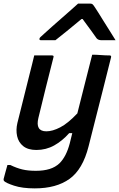

<svg xmlns="http://www.w3.org/2000/svg" viewBox="-35 -840 658 1060"><path d="M154 -534H252Q264 -534 260 -523Q238 -437 218 -356.5Q198 -276 177 -189Q159 -115 221 -115Q255 -115 297.5 -137Q340 -159 392 -214Q412 -293 431.5 -370.5Q451 -448 474 -538Q498 -538 522 -536Q546 -534 570 -534Q581 -534 578 -523Q556 -433 536 -355.5Q516 -278 496.5 -200Q477 -122 454 -32Q422 95 349 147.5Q276 200 157 200Q88 200 42.5 185Q-3 170 -13 159Q-16 154 -15 148Q-10 128 -5 110.5Q0 93 6 71H22Q57 88 88.5 95.5Q120 103 163 103Q206 103 238.5 93Q271 83 294 61Q331 24 350 -48Q357 -76 364 -105H347Q309 -62 264 -37Q219 -12 166 -12Q120 -12 93.5 -33Q67 -54 59.5 -88.5Q52 -123 61 -161Q95 -299 130 -437Q136 -460 142 -484.5Q148 -509 154 -534ZM396 -820H464Q472 -820 476.5 -816Q481 -812 490 -798Q496 -789 509 -768.5Q522 -748 538.5 -721Q555 -694 572.5 -667Q590 -640 603 -618H525Q507 -618 498 -629Q491 -640 471 -667Q451 -694 421 -735H415Q367 -695 333 -667.5Q299 -640 271 -618H191Q181 -618 183 -627Q184 -631 188.5 -635.5Q193 -640 210 -655Q225 -669 250.5 -691.5Q276 -714 304.5 -739Q333 -764 358 -786Q383 -808 396 -820Z"/></svg>

Font: Recursive Mn Lnr St Med
Style: Italic
Weight: 500
Italic angle: -15°
Monospace: yes
Version: Version 1.079;hotconv 1.0.112;makeotfexe 2.5.65598; ttfautoh